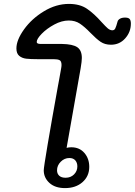

<svg xmlns="http://www.w3.org/2000/svg" viewBox="-20 -962 690 983"><path d="M650 -841Q650 -798 621 -765.5Q592 -733 548 -733Q517 -733 495 -748Q473 -763 443 -794Q413 -825 389 -841Q365 -857 332 -857Q296 -857 258 -836.5Q220 -816 194 -789.5Q168 -763 168 -747Q168 -737 188 -737H297Q353 -736 376 -720Q399 -704 399 -665Q399 -649 393 -613L321 -205Q332 -208 345 -208Q387 -208 412 -179Q437 -150 437 -108Q437 -60 402.5 -29.5Q368 1 313 1Q262 1 233 -25.5Q204 -52 204 -90Q204 -104 223.5 -219.5Q243 -335 276 -518Q279 -534 283 -555.5Q287 -577 292 -606Q295 -621 295 -629Q295 -649 285 -654Q275 -659 255 -659H174Q136 -659 114.5 -661.5Q93 -664 78.5 -676Q64 -688 64 -714Q64 -757 103 -811.5Q142 -866 204.5 -904Q267 -942 333 -942Q389 -942 425.5 -917Q462 -892 500 -849Q521 -826 531.5 -817Q542 -808 553 -807Q565 -806 570 -816Q575 -826 582 -852Q584 -860 594 -866Q604 -872 620 -872Q637 -872 643.5 -865Q650 -858 650 -841ZM335 -153Q310 -153 291 -134Q272 -115 272 -90Q272 -73 283 -62.5Q294 -52 316 -52Q342 -52 359 -69Q376 -86 376 -110Q376 -129 365.5 -141Q355 -153 335 -153Z"/></svg>

Font: Mali Medium
Style: Italic
Weight: 500
Italic angle: -10°
Version: Version 1.000; ttfautohint (v1.6)